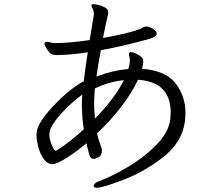

<svg xmlns="http://www.w3.org/2000/svg" viewBox="-20 -805 1040 910"><path d="M722 -650 723 -645Q723 -631 689 -621Q572 -588 458 -567Q448 -517 437 -442Q511 -471 588 -478Q594 -499 595 -511L596 -520Q596 -524 594 -534Q593 -537 592 -540.5Q591 -544 591 -549Q591 -554 595 -557Q596 -558 600 -558Q612 -558 633 -546.5Q654 -535 657 -526Q659 -522 659 -513Q659 -503 653 -479Q767 -470 813 -409Q859 -348 859 -270Q859 -250 856 -227Q842 -129 752.5 -59.5Q663 10 564 47.5Q465 85 440 85Q424 85 424 76Q424 70 430.5 64Q437 58 449 54Q513 30 588.5 -15Q664 -60 722 -119.5Q780 -179 787 -240Q789 -260 789 -271Q789 -417 634 -427Q606 -366 555 -299.5Q504 -233 440 -173Q445 -149 452.5 -128.5Q460 -108 462 -101Q463 -99 463 -93Q463 -69 448 -60.5Q433 -52 424 -52Q411 -52 404 -69Q403 -74 398.5 -90Q394 -106 390 -126Q342 -86 295.5 -56.5Q249 -27 229 -27Q204 -27 186.5 -52.5Q169 -78 161 -110Q153 -142 153 -162Q153 -185 160 -202Q173 -234 210.5 -278Q248 -322 294 -361.5Q340 -401 377 -420Q383 -472 396 -557Q315 -545 255 -544H245Q224 -544 213 -557.5Q202 -571 194 -587Q191 -592 191 -597Q191 -607 203 -607Q211 -607 222 -603Q227 -601 241 -601H253Q304 -601 405 -615L425 -736V-741Q425 -744 423 -754Q422 -759 417.5 -767Q413 -775 413 -778V-780Q414 -785 425 -785Q431 -785 447 -781.5Q463 -778 478 -769.5Q493 -761 493 -747Q493 -741 492 -737Q487 -718 468 -625Q591 -647 646 -668Q649 -670 655.5 -674Q662 -678 668 -679H674Q689 -679 704.5 -668.5Q720 -658 722 -650ZM368 -312Q368 -329 370 -357Q322 -322 275 -272Q228 -222 216 -185Q214 -175 214 -169Q214 -135 236 -96Q241 -91 243 -91Q249 -91 255 -96Q310 -131 377 -192Q368 -255 368 -312ZM430 -386Q426 -350 426 -317Q426 -287 430 -243Q525 -340 567 -425Q497 -418 430 -386Z"/></svg>

Font: Fusion Kai T
Style: Regular
Weight: 400
Designer: Fontworks Inc.
Version: Version 24.134;May 13, 2024